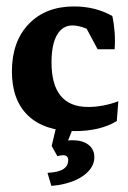

<svg xmlns="http://www.w3.org/2000/svg" viewBox="-20 -406 404 606"><path d="M215.8 7.8Q120.1 7.8 68.8 -41Q17.6 -89.8 17.6 -180.7Q17.6 -274.9 70.8 -330.3Q124 -385.7 213.9 -385.7Q280.8 -385.7 334.5 -355.5Q339.8 -331.5 341.8 -304.4Q343.8 -277.3 341.8 -250.5H288.1L253.4 -315.4Q228 -325.7 209 -325.7Q177.2 -325.7 159.9 -295.7Q142.6 -265.6 142.6 -209Q142.6 -68.4 258.3 -68.4Q305.2 -68.4 353.5 -86.4L348.6 -23.9Q296.4 7.8 215.8 7.8ZM142.1 180.7 129.9 139.6Q138.2 139.2 145 138.2Q151.9 137.2 157.2 136.2Q195.3 128.4 195.3 99.6Q195.3 84 179.2 84Q170.9 84 161.1 86.9L143.1 54.7L163.1 -29.3H221.2L194.8 37.6Q202.1 36.6 209 36.6Q240.7 36.6 259.3 51Q277.8 65.4 277.8 89.8Q277.8 121.6 247.1 145.5Q216.3 169.4 164.1 178.2Q153.8 179.7 142.1 180.7Z"/></svg>

Font: Markazi Text
Style: Bold
Weight: 700
Designer: Borna Izadpanah (Arabic designer), Fiona Ross (Arabic design director) and Florian Runge (Latin designer)
Foundry: Borna Izadpanah and Florian Runge
Version: Version 1.001; ttfautohint (v1.8.3)